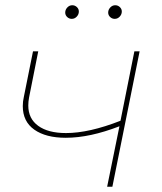

<svg xmlns="http://www.w3.org/2000/svg" viewBox="-20 -713 617 733"><path d="M513 -517 409 0H389L436 -231Q323 -187 231 -187Q155 -187 111 -218Q67 -249 67 -308Q67 -326 71 -343L106 -517H126L91 -341Q88 -325 88 -310Q88 -260 126 -232.5Q164 -205 232 -205Q320 -205 440 -252L493 -517ZM229 -665Q229 -676 237 -684.5Q245 -693 256 -693Q266 -693 273.5 -686Q281 -679 281 -669Q281 -658 273 -649.5Q265 -641 254 -641Q244 -641 236.5 -648Q229 -655 229 -665ZM393 -665Q393 -676 401 -684.5Q409 -693 420 -693Q430 -693 437.5 -686Q445 -679 445 -669Q445 -658 437 -649.5Q429 -641 418 -641Q408 -641 400.5 -648Q393 -655 393 -665Z"/></svg>

Font: Montserrat Alternates Thin
Style: Italic
Weight: 250
Italic angle: -11.3°
Designer: Julieta Ulanovsky
Foundry: Julieta Ulanovsky
Version: Version 7.200